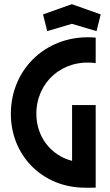

<svg xmlns="http://www.w3.org/2000/svg" viewBox="-20 -898 528 919"><path d="M438 0V-395H325V-128C224 -154 154 -243 154 -353C154 -505 279 -617 438 -596V-718C211 -738 32 -574 32 -353C32 -158 176 -8 370 0C392 1 413 1 438 0ZM206 -749 324 -784 442 -749 462 -829 324 -878 186 -829Z"/></svg>

Font: Lineal
Style: Bold
Weight: 700
Designer: Created by Frank Adebiaye with contributions from Anton Moglia & Ariel Martín Pérez
Created by Frank ADEBIAYE with FontF
Foundry: Velvetyne Type Foundry
Version: Version 2.000;Glyphs 3.2 (3227)